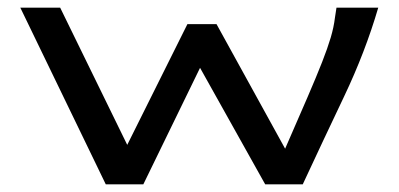

<svg xmlns="http://www.w3.org/2000/svg" viewBox="-20 -480 1040 501"><path d="M256 1 33 -460H137L312 -102L469 -417H545L724 -92Q759 -172 782.5 -226.5Q806 -281 820.5 -318Q835 -355 843 -382Q851 -409 854 -434L858 -460H967Q933 -344 878 -228.5Q823 -113 770 1H672L502 -303L354 1Z"/></svg>

Font: Inconsolata UltraExpanded Medium
Style: Regular
Weight: 500
Width: 9
Monospace: yes
Designer: Raph Levien, Cyreal, Brenton Simpson
Foundry: Raph Levien, Cyreal, Google
Version: Version 3.001; ttfautohint (v1.8.2.53-6de2)